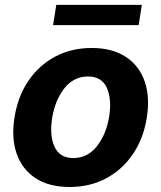

<svg xmlns="http://www.w3.org/2000/svg" viewBox="-20 -747 654 778"><path d="M262.1 10.7Q178.6 10.7 124.1 -25Q69.6 -60.7 47.4 -124.6Q25.2 -188.6 39.1 -273.1Q52.6 -356.9 95.2 -419.7Q137.8 -482.6 203.5 -517.6Q269.2 -552.6 351.6 -552.6Q434.7 -552.6 489.3 -516.9Q544 -481.2 566.2 -417.3Q588.4 -353.3 574.6 -268.5Q561.1 -185 518.3 -122.2Q475.5 -59.3 410 -24.3Q344.5 10.7 262.1 10.7ZM277.3 -106.5Q334.5 -106.5 372.3 -154.1Q410.2 -201.7 422.2 -273.8Q433.6 -344.5 413 -390.8Q392.4 -437.1 336.3 -437.1Q278.8 -437.1 240.9 -389.2Q203.1 -341.3 191.4 -269.2Q180 -198.9 200.8 -152.7Q221.6 -106.5 277.3 -106.5ZM554.7 -727.3 541.9 -645.2H195L208.1 -727.3Z"/></svg>

Font: Inter UI
Style: Bold Italic
Weight: 700
Italic angle: 9.39999°
Designer: Rasmus Andersson
Foundry: rsms
Version: 3.2;8d6f07862